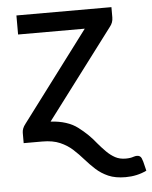

<svg xmlns="http://www.w3.org/2000/svg" viewBox="-50 -550 605 763"><g transform="rotate(-5 252.0 -169.0)"><path d="M420.5 170Q380 170 352 157.8Q324 145.5 303 126.2Q282 107 263.2 85.5Q244.5 64 223.2 44.5Q202 25 173.2 12.5Q144.5 0 103 0H28.5V-41Q28.5 -58.5 42 -75.5L310 -432H44V-508H423V-467Q423 -446 409.5 -430L142.5 -76Q210 -72 250.5 -41.2Q291 -10.5 319.5 26Q335.5 45 351.5 61Q367.5 77 385.5 86.8Q403.5 96.5 427 96.5Q446.5 96.5 458.5 92Q466.5 89.5 472 89.5Q485.5 89.5 490.5 100.5Q495.5 111.5 500.5 135L504.5 151.5Q466.5 170 420.5 170Z"/></g></svg>

Font: Verano Sans Medium
Style: Regular
Weight: 500
Designer: Lukasz Dziedzic with Adam Twardoch and Botio Nikoltchev
Foundry: tyPoland Lukasz Dziedzic
Version: Version 3.001;December 28, 2019;FontCreator 12.0.0.2547 64-b